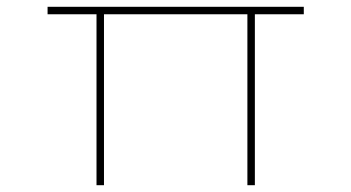

<svg xmlns="http://www.w3.org/2000/svg" viewBox="-20 -545 1034 565"><path d="M264 0V-510L273 -503H120V-525H874V-503H723L730 -510V0H708V-510L714 -503H277L286 -510V0Z"/></svg>

Font: Lexend Zetta Thin
Style: Regular
Weight: 250
Version: Version 1.007